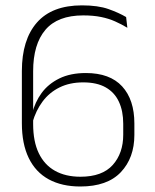

<svg xmlns="http://www.w3.org/2000/svg" viewBox="-20 -668 562 698"><path d="M272 10Q205 10 157.2 -16Q109.5 -42 84.5 -93.5Q59.5 -145 59.5 -220V-409.5Q59.5 -523.5 114.2 -586Q169 -648.5 278 -648.5Q336.5 -648.5 374.5 -635Q412.5 -621.5 438.5 -606L443 -567Q421.5 -580 398.5 -590.2Q375.5 -600.5 347.5 -606.2Q319.5 -612 282.5 -612Q189.5 -612 145 -559.5Q100.5 -507 100.5 -409V-217Q100.5 -153.5 121 -111Q141.5 -68.5 180 -47Q218.5 -25.5 272.5 -25.5Q351.5 -25.5 389.8 -68.2Q428 -111 428 -178V-218Q428 -264.5 412.2 -298.2Q396.5 -332 364.5 -350.2Q332.5 -368.5 282.5 -368.5Q233.5 -368.5 196.5 -350.2Q159.5 -332 135 -299.2Q110.5 -266.5 98 -222.5L88.5 -255.5H97Q107 -296.5 131.2 -329.8Q155.5 -363 195.8 -382.8Q236 -402.5 292 -402.5Q379.5 -402.5 424 -354Q468.5 -305.5 468.5 -219V-177.5Q468.5 -94 419.2 -42Q370 10 272 10Z"/></svg>

Font: Anek Bangla ExtraLight
Style: Regular
Weight: 250
Designer: Sulekha Rajkumar (Bangla), Yesha Goshar (Latin)
Foundry: Ek Type
Version: Version 1.003